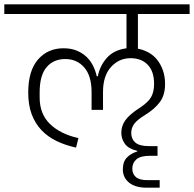

<svg xmlns="http://www.w3.org/2000/svg" viewBox="-40 -718 900 891"><path d="M641 153Q588 153 559 129.5Q530 106 530 68Q530 33 548.5 13.5Q567 -6 597 -15V-18Q557 -27 540 -50Q523 -73 523 -102Q523 -134 542 -160.5Q561 -187 609 -218Q647 -243 661 -267Q675 -291 675 -329Q675 -387 645.5 -417.5Q616 -448 566 -448Q512 -448 475 -407Q438 -366 438 -291V-208H385V-290Q385 -366 351 -405Q317 -444 263 -444Q208 -444 176 -406Q144 -368 144 -289V-266Q144 -189 192 -142.5Q240 -96 324 -77L313 -33Q263 -44 222.5 -63.5Q182 -83 152.5 -114Q123 -145 107 -188Q91 -231 91 -288Q91 -390 136.5 -442Q182 -494 255 -494Q289 -494 315 -483.5Q341 -473 360 -455.5Q379 -438 391 -414.5Q403 -391 409 -364H414Q423 -412 455.5 -449Q488 -486 547 -494V-653H-20V-698H840V-653H600V-492Q626 -487 649 -474.5Q672 -462 689 -441Q706 -420 716 -391.5Q726 -363 726 -328Q726 -277 702 -244.5Q678 -212 634 -185Q598 -163 583.5 -144Q569 -125 569 -101Q569 -73 588 -56.5Q607 -40 650 -40H691V5H656Q612 5 593 21.5Q574 38 574 65Q574 89 590.5 103.5Q607 118 644 118H701V153Z"/></svg>

Font: IBM Plex Sans Devanagari Light
Style: Regular
Weight: 300
Designer: Mike Abbink, Paul van der Laan, Pieter van Rosmalen, Erin McLaughlin
Foundry: Bold Monday
Version: Version 1.1